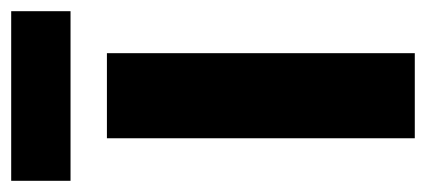

<svg xmlns="http://www.w3.org/2000/svg" viewBox="-245 -532 761 343"><g transform="rotate(-90 135.5 -360.5)"><path d="M212 0H60V-550H212ZM287 -721V-615H-16V-721Z"/></g></svg>

Font: Noto Sans Arabic UI Cn XBd
Style: Regular
Weight: 800
Width: 3
Designer: Monotype Design Team, Nadine Chahine and Nizar Qandah
Foundry: Monotype Imaging Inc.
Version: Version 2.010; ttfautohint (v1.8.4.7-5d5b)